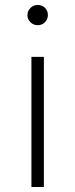

<svg xmlns="http://www.w3.org/2000/svg" viewBox="-20 -750 301 770"><path d="M106 0V-522H156V0ZM131 -649Q114 -649 102 -661Q90 -673 90 -689Q90 -706 102 -718Q114 -730 131 -730Q149 -730 160.5 -718.5Q172 -707 172 -690Q172 -673 160.5 -661Q149 -649 131 -649Z"/></svg>

Font: Montserrat Thin Light
Style: Regular
Weight: 300
Version: Version 9.000